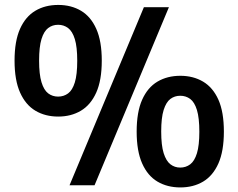

<svg xmlns="http://www.w3.org/2000/svg" viewBox="-20 -770 991 798"><path d="M269 0 578 -740H682L373 0ZM222 -285.5Q168 -285.5 127.2 -309.8Q86.5 -334 63.5 -385.2Q40.5 -436.5 40.5 -518Q40.5 -599 63.2 -650Q86 -701 126.8 -725.2Q167.5 -749.5 222 -749.5Q276 -749.5 316.8 -725.2Q357.5 -701 380.2 -650Q403 -599 403 -518Q403 -436.5 380 -385.2Q357 -334 316.2 -309.8Q275.5 -285.5 222 -285.5ZM221.5 -368.5Q245 -368.5 263 -381.8Q281 -395 291 -427.5Q301 -460 301 -517.5Q301 -575 291 -607.5Q281 -640 263 -653.5Q245 -667 221.5 -667Q198 -667 180.2 -653.5Q162.5 -640 152.5 -607.8Q142.5 -575.5 142.5 -518Q142.5 -461 152.5 -428.2Q162.5 -395.5 180.2 -382Q198 -368.5 221.5 -368.5ZM729.5 9Q675.5 9 634.5 -15.2Q593.5 -39.5 570.8 -90.8Q548 -142 548 -223Q548 -304.5 570.8 -355.5Q593.5 -406.5 634.5 -430.8Q675.5 -455 729.5 -455Q783 -455 824 -430.8Q865 -406.5 887.8 -355.5Q910.5 -304.5 910.5 -223Q910.5 -142 887.8 -90.8Q865 -39.5 824.2 -15.2Q783.5 9 729.5 9ZM729 -73.5Q752.5 -73.5 770.5 -87Q788.5 -100.5 798.5 -133Q808.5 -165.5 808.5 -222.5Q808.5 -280 798.5 -312.8Q788.5 -345.5 770.5 -358.8Q752.5 -372 729 -372Q706 -372 688.2 -358.8Q670.5 -345.5 660.2 -313Q650 -280.5 650 -223.5Q650 -166 660.2 -133.5Q670.5 -101 688.2 -87.2Q706 -73.5 729 -73.5Z"/></svg>

Font: Encode Sans SC SemiCondensed SemiBold
Style: Regular
Weight: 600
Width: 4
Designer: Multiple Designers
Foundry: Impallari Type
Version: Version 3.002